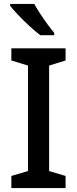

<svg xmlns="http://www.w3.org/2000/svg" viewBox="-20 -1054 394 981"><path d="M315 -93H38V-155L123 -180V-719L38 -745V-807H315V-745L231 -719V-180L315 -155ZM155 -1034Q167 -1012 185 -984.5Q203 -957 222 -931Q241 -905 257 -886V-874H186Q162 -892 131.5 -920Q101 -948 73.5 -977Q46 -1006 32 -1024V-1034Z"/></svg>

Font: Noto Sans Telugu UI Medium
Style: Regular
Weight: 500
Designer: Jelle Bosma - Monotype Design Team
Foundry: Monotype Imaging Inc.
Version: Version 2.005; ttfautohint (v1.8.4.7-5d5b)